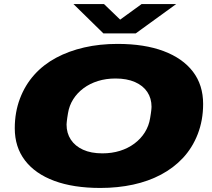

<svg xmlns="http://www.w3.org/2000/svg" viewBox="-20 -917 1048 949"><path d="M476 12Q343 12 248.5 -23Q154 -58 103.5 -124Q53 -190 53 -283Q53 -362 78.5 -429.5Q104 -497 150 -548Q195 -598 257.5 -631.5Q320 -665 396.5 -682.5Q473 -700 561 -700Q694 -700 788.5 -664.5Q883 -629 933.5 -563Q984 -497 984 -403Q984 -323 957.5 -254.5Q931 -186 883 -135Q838 -87 776 -54Q714 -21 638 -4.5Q562 12 476 12ZM486 -159Q533 -159 573 -171.5Q613 -184 644.5 -207.5Q676 -231 696 -263Q716 -295 722 -333Q724 -346 725.5 -355Q727 -364 727.5 -370Q728 -376 728.5 -380.5Q729 -385 729 -389Q729 -431 708 -462.5Q687 -494 647 -511.5Q607 -529 551 -529Q504 -529 464 -516.5Q424 -504 393 -481Q362 -458 342 -426.5Q322 -395 316 -357Q314 -344 312.5 -335Q311 -326 310.5 -319.5Q310 -313 309.5 -309Q309 -305 309 -301Q309 -259 330 -227Q351 -195 390.5 -177Q430 -159 486 -159ZM851 -897 651 -752H491L343 -897H494L604 -791H534L680 -897Z"/></svg>

Font: Archivo Expanded Black
Style: Italic
Weight: 900
Width: 7
Italic angle: -10°
Designer: Hector Gatti
Foundry: Omnibus-Type
Version: Version 2.001